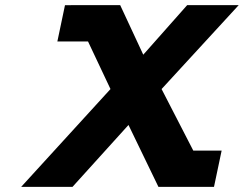

<svg xmlns="http://www.w3.org/2000/svg" viewBox="-20 -723 941 741"><path d="M835.4 -141.9H725.9L603.6 -379.3L901.2 -703.1H702.3L532.9 -511.9L443.9 -703.1H253.5L253.6 -703H230.8L201.4 -563H319.7L406.4 -379.3L61.8 -1.9H259.9L475.9 -240.7L591.4 -1.9H592.9H797.9H805.9Z"/></svg>

Font: Hussar
Style: BdOblTwo
Weight: 700
Foundry: Cannot Into Space Fonts
Version: Version 2.00